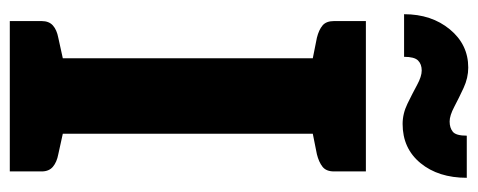

<svg xmlns="http://www.w3.org/2000/svg" viewBox="-312 -664 976 392"><g transform="rotate(90 176.0 -468.0)"><path d="M99 0V-727H253V0ZM23 0V-65Q23 -80 32 -88Q41 -96 57 -99L107 -110L121 0ZM232 0 245 -110 295 -99Q311 -96 320.5 -88Q330 -80 330 -65V0ZM121 -727 107 -617 57 -627Q41 -631 32 -638.5Q23 -646 23 -662V-727ZM330 -727V-662Q330 -646 320.5 -638.5Q311 -631 295 -627L245 -617L232 -727ZM228 -898Q241 -898 249 -904.5Q257 -911 257 -933H343Q343 -875 313 -838.5Q283 -802 233 -802Q212 -802 191.5 -812Q171 -822 153.5 -831.5Q136 -841 124 -841Q111 -841 103.5 -833.5Q96 -826 96 -805H9Q9 -861 40 -898.5Q71 -936 118 -936Q139 -936 159.5 -926.5Q180 -917 198 -907.5Q216 -898 228 -898Z"/></g></svg>

Font: Aleo ExtraBold
Style: Regular
Weight: 800
Designer: Alessio Laiso
Foundry: Alessio Laiso
Version: Version 2.001;gftools[0.9.29]